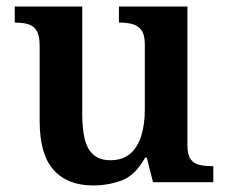

<svg xmlns="http://www.w3.org/2000/svg" viewBox="-20 -556 695 586"><path d="M264 10Q186 10 143.5 -37.5Q101 -85 101 -187V-417Q101 -447 92 -462Q83 -477 66.5 -482Q50 -487 27 -487H25V-536H231V-207Q231 -163 238.5 -132Q246 -101 265 -84Q284 -67 317 -67Q354 -67 377 -86.5Q400 -106 411 -141Q422 -176 422 -223V-420Q422 -450 411.5 -464Q401 -478 384 -482.5Q367 -487 346 -487H343V-536H552V-113Q552 -84 561.5 -70.5Q571 -57 588 -53Q605 -49 625 -49H631V0H447L428 -75H423Q393 -21 352 -5.5Q311 10 264 10Z"/></svg>

Font: Noto Serif Armenian SemiBold
Style: Regular
Weight: 600
Version: Version 2.007